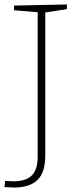

<svg xmlns="http://www.w3.org/2000/svg" viewBox="-24 -713 366 861"><path d="M276 -693V-672L179 -657V-14Q179 60 144 94Q109 128 39 128Q26 128 -4 126L-1 98Q23 100 35 100Q93 100 119 73.5Q145 47 145 -11V-658L39 -667V-688Z"/></svg>

Font: Bitter Pro ExtraLight
Style: Regular
Weight: 275
Designer: Sol Matas, and Bitter project Authors
Foundry: Sol Matas
Version: Version 1.010